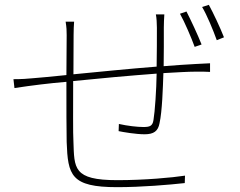

<svg xmlns="http://www.w3.org/2000/svg" viewBox="-20 -768 996 798"><path d="M817.8 -583.1C801.8 -623.9 772 -687.1 755 -720.2L728 -710.9C747.2 -676.8 774.1 -614 789.1 -573.2ZM627.8 -708.1C630.7 -694.2 632.1 -671.2 632.1 -653.1C632.1 -611.2 632.1 -544 631 -491.1C516 -482.2 388.1 -469.1 285.2 -459.2L285.9 -622.2C285.9 -641.3 286.9 -664.8 288 -677.9H252.8C256.7 -653.1 257.1 -641.3 257.1 -622.2L256 -456C196 -449.9 146 -445 116.1 -442.8C96.2 -440.7 68.9 -438.9 35.9 -438.9L40.1 -402C112.2 -413 183.9 -421.9 256 -427.9C256 -327.8 256 -218 257.1 -177.9C262.1 -39.8 274.1 9.9 467 9.9C568.9 9.9 683.9 0 747.9 -7.1L748.9 -38C696 -29.8 581 -19.2 468 -19.2C283 -19.2 289.1 -68.9 285.2 -180C283 -212 284.1 -322.1 284.1 -431.1C391 -442.1 521 -453.8 631 -462C630 -394.2 623.9 -304.3 617.9 -269.2C614 -244.3 603 -240.1 576 -240.1C551.1 -240.1 509.9 -244.7 474.1 -252.8L473 -223C491.1 -219.1 545.1 -209.9 581 -209.9C619 -209.9 637.1 -223 643.1 -256C654.1 -306.1 657 -402 659.1 -464.1C712 -467 759.9 -470.2 795.1 -470.2C818.2 -470.2 839.8 -470.2 853 -469.1V-505C837 -503.9 819.2 -503.2 795.1 -502.1C755 -500 708.1 -496.8 660.2 -492.9C661.2 -540.8 660.9 -606.9 660.9 -653.1C660.9 -669 661.9 -692.1 663 -708.1ZM820 -739C839.8 -706 865.1 -644.9 881 -600.9L910.9 -612.9C894.9 -653.8 866.1 -714.8 848 -747.9Z"/></svg>

Font: Karasuma Gothic
Style: Thin
Weight: 200
Designer: Rasmus Andersson / Ryoko Ishizuka
Foundry: rsms
Version: Version 1.00